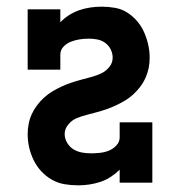

<svg xmlns="http://www.w3.org/2000/svg" viewBox="-20 -548 540 576"><path d="M214 8Q193 8 173 4.5Q153 1 135.5 -9Q118 -19 104 -34Q90 -49 81 -67.5Q72 -86 67.5 -105.5Q63 -125 63 -146Q63 -161 66 -176.5Q69 -192 75.5 -206Q82 -220 91.5 -232.5Q101 -245 112.5 -255.5Q124 -266 137.5 -274Q151 -282 165 -288.5Q179 -295 194 -300Q209 -305 224 -309Q239 -313 254 -317Q269 -321 283 -327.5Q297 -334 307.5 -346.5Q318 -359 318 -375Q318 -388 312 -400Q306 -412 295.5 -419.5Q285 -427 272.5 -429.5Q260 -432 247 -432Q233 -432 219.5 -430Q206 -428 193 -423Q180 -418 170.5 -408Q161 -398 161 -384V-339H63V-520H161V-481Q172 -493 187 -502.5Q202 -512 218 -517.5Q234 -523 251 -525.5Q268 -528 285 -528Q305 -528 325 -524.5Q345 -521 361.5 -510.5Q378 -500 391 -485Q404 -470 412 -452Q420 -434 424.5 -414.5Q429 -395 429 -375Q429 -359 426 -344Q423 -329 416.5 -314.5Q410 -300 400.5 -287.5Q391 -275 379.5 -264.5Q368 -254 354.5 -246Q341 -238 327 -231.5Q313 -225 298.5 -220Q284 -215 269 -211Q254 -207 238.5 -203Q223 -199 209 -193Q195 -187 184.5 -174Q174 -161 174 -146Q174 -132 181.5 -119.5Q189 -107 200.5 -100Q212 -93 225.5 -90.5Q239 -88 253 -88Q266 -88 280 -89.5Q294 -91 306.5 -96Q319 -101 329 -111.5Q339 -122 339 -136V-181H437V0H339V-39Q327 -27 312.5 -17.5Q298 -8 281.5 -2.5Q265 3 248 5.5Q231 8 214 8Z"/></svg>

Font: Iosevka Gothic
Style: Bold
Weight: 700
Monospace: yes
Designer: Belleve Invis
Foundry: Belleve Invis
Version: Version 15.5.1; ttfautohint (v1.8.4)